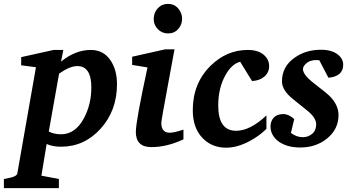

<svg xmlns="http://www.w3.org/2000/svg" viewBox="-89 -750 1822 988"><path d="M513 -317Q513 -181 429 -88Q345 5 225 5Q182 5 151 -9L124 154L214 171V218H-69V171Q-49 167 -30 163Q-2 155 0 143L96 -404L20 -414V-456L187 -493H237L225 -433Q299 -493 378 -493Q444 -493 480 -439Q513 -390 513 -317ZM381 -300Q381 -410 309 -410Q270 -410 215 -371L162 -73Q190 -59 225 -59Q299 -59 343 -142Q381 -213 381 -300Z M848 -653Q848 -623 828 -600.5Q808 -578 776 -578Q745 -578 723.5 -599.5Q702 -621 702 -652Q702 -685 723 -707.5Q744 -730 775 -730Q808 -730 828 -706.5Q848 -683 848 -653ZM855 -33Q770 7 690 7Q610 7 610 -71Q610 -126 670 -403L591 -416V-458L760 -496H809Q792 -404 775 -312Q741 -130 741 -118Q741 -67 785 -67Q807 -67 855 -83Z M1296 -410Q1296 -377 1271.5 -356Q1247 -335 1208 -333L1147 -432Q1104 -422 1071 -363Q1034 -297 1034 -207Q1034 -77 1126 -77Q1198 -77 1282 -156V-87Q1245 -50 1194 -23Q1131 10 1075 10Q1002 10 955 -38Q903 -90 903 -183Q903 -321 994 -411Q1077 -493 1186 -493Q1238 -493 1267 -469Q1296 -445 1296 -410Z M1677 -417Q1677 -357 1601 -350L1554 -440Q1547 -441 1538 -441Q1508 -441 1489 -425.5Q1470 -410 1470 -394Q1470 -365 1527 -321Q1595 -269 1610 -253Q1653 -208 1653 -158Q1653 -86 1595.5 -38.5Q1538 9 1456 9Q1385 9 1342 -24Q1303 -55 1303 -99Q1303 -127 1320 -145Q1337 -163 1369 -163Q1397 -163 1425 -137L1408 -66Q1437 -44 1469 -44Q1497 -44 1517.5 -61.5Q1538 -79 1538 -110Q1538 -144 1492 -181L1420 -239Q1362 -285 1362 -331Q1362 -408 1427 -453Q1484 -494 1563 -494Q1618 -494 1650 -469Q1677 -447 1677 -417Z"/></svg>

Font: Apparatus SIL
Style: Bold Italic
Weight: 700
Italic angle: -11°
Version: Version 1.0